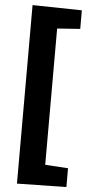

<svg xmlns="http://www.w3.org/2000/svg" viewBox="-64 -901 476 1050"><g transform="rotate(5 174.5 -376.0)"><path d="M342 109 71 114V-866L342 -861V-759L216 -750V-2L342 6Z"/></g></svg>

Font: Bitter Pro ExtraBold
Style: Regular
Weight: 800
Designer: Sol Matas, and Bitter project Authors
Foundry: Sol Matas
Version: Version 1.010